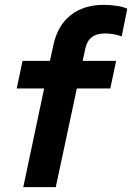

<svg xmlns="http://www.w3.org/2000/svg" viewBox="-20 -772 545 792"><path d="M76 0 162 -407H49L73 -521H186L200 -585Q217 -666 271 -709Q325 -752 408 -752Q434 -752 461 -748Q488 -744 505 -736L482 -622Q448 -634 413 -634Q345 -634 332 -572L321 -521H459L435 -407H297L210 0Z"/></svg>

Font: Red Hat Display
Style: Bold Italic
Weight: 700
Italic angle: -12°
Designer: Pentagram, MCKL
Foundry: Pentagram, MCKL
Version: Version 1.023; ttfautohint (v1.8.3)